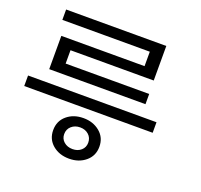

<svg xmlns="http://www.w3.org/2000/svg" viewBox="-140 -909 1201 1149"><g transform="rotate(20 460.0 -334.5)"><path d="M412 82Q349 82 307 46.5Q265 11 265 -47Q265 -105 307 -140.5Q349 -176 412 -176Q474 -176 516.5 -140.5Q559 -105 559 -47Q559 11 516.5 46.5Q474 82 412 82ZM412 21Q445 21 466.5 2Q488 -17 488 -47Q488 -78 466.5 -97.5Q445 -117 412 -117Q379 -117 357 -97.5Q335 -78 335 -47Q335 -17 357 2Q379 21 412 21ZM830 -235H12V-302H830ZM731 -381H118V-593H648V-707H729V-531H199V-446H731ZM729 -685H91V-751H729Z"/></g></svg>

Font: korean115
Style: Regular
Weight: 400
Designer: Monotype Design Team
Foundry: Monotype Imaging Inc.
Version: Version 2.013